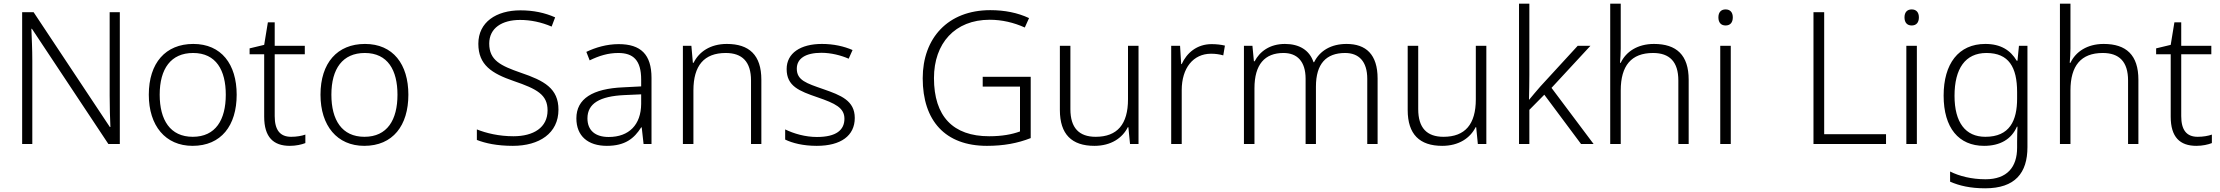

<svg xmlns="http://www.w3.org/2000/svg" viewBox="-20 -780 12026 1040"><path d="M629 0V-714H574V-261C574 -206 576 -133 578 -92H575L162 -714H100V0H155V-451C155 -514 152 -572 150 -624H153L567 0Z M1262 -267C1262 -432 1179 -542 1027 -542C877 -542 786 -439 786 -267C786 -99 876 10 1023 10C1178 10 1262 -100 1262 -267ZM845 -267C845 -408 906 -493 1026 -493C1151 -493 1203 -399 1203 -267C1203 -131 1148 -39 1024 -39C902 -39 845 -130 845 -267Z M1557 -39C1496 -39 1468 -77 1468 -151V-486H1631V-532H1468V-659H1431L1411 -537L1332 -518V-486H1411V-148C1411 -37 1461 10 1550 10C1583 10 1614 3 1634 -5V-51C1615 -44 1587 -39 1557 -39Z M2192 -267C2192 -432 2109 -542 1957 -542C1807 -542 1716 -439 1716 -267C1716 -99 1806 10 1953 10C2108 10 2192 -100 2192 -267ZM1775 -267C1775 -408 1836 -493 1956 -493C2081 -493 2133 -399 2133 -267C2133 -131 2078 -39 1954 -39C1832 -39 1775 -130 1775 -267Z M3005 -186C3005 -301 2928 -343 2801 -386C2692 -424 2630 -453 2630 -544C2630 -628 2699 -672 2797 -672C2854 -672 2912 -660 2968 -636L2987 -686C2931 -711 2869 -724 2799 -724C2668 -724 2571 -660 2571 -543C2571 -428 2644 -382 2763 -341C2889 -298 2946 -267 2946 -182C2946 -89 2870 -42 2761 -42C2682 -42 2613 -59 2563 -79V-22C2609 -4 2672 10 2758 10C2901 10 3005 -58 3005 -186Z M3331 -541C3267 -541 3206 -523 3156 -499L3174 -453C3225 -478 3274 -493 3329 -493C3410 -493 3453 -454 3453 -349V-312L3356 -307C3190 -300 3102 -245 3102 -139C3102 -43 3165 10 3267 10C3366 10 3415 -30 3453 -90H3456L3466 0H3509V-358C3509 -485 3451 -541 3331 -541ZM3363 -265 3453 -269V-217C3452 -105 3388 -38 3277 -38C3205 -38 3162 -73 3162 -139C3162 -219 3228 -259 3363 -265Z M3917 -542C3827 -542 3766 -499 3737 -440H3733L3725 -532H3679V0H3736V-290C3736 -425 3794 -493 3911 -493C4000 -493 4048 -446 4048 -344V0H4104V-348C4104 -482 4038 -542 3917 -542Z M4610 -141C4610 -235 4535 -264 4440 -297C4348 -329 4296 -345 4296 -408C4296 -464 4345 -494 4429 -494C4482 -494 4536 -480 4577 -462L4598 -509C4552 -529 4496 -542 4432 -542C4316 -542 4241 -492 4241 -406C4241 -313 4309 -287 4408 -253C4504 -220 4554 -196 4554 -137C4554 -76 4510 -38 4405 -38C4342 -38 4280 -56 4233 -79V-24C4272 -5 4330 10 4404 10C4535 10 4610 -45 4610 -141Z M5303 -364V-311H5505V-68C5461 -52 5408 -42 5338 -42C5142 -42 5039 -150 5039 -357C5039 -545 5152 -673 5341 -673C5407 -673 5471 -658 5531 -631L5554 -682C5492 -711 5422 -725 5344 -725C5114 -725 4978 -573 4978 -356C4978 -126 5100 10 5326 10C5416 10 5492 -4 5563 -32V-364Z M6147 -532H6090V-242C6090 -107 6032 -39 5915 -39C5825 -39 5778 -87 5778 -189V-532H5721V-184C5721 -53 5785 10 5908 10C5999 10 6060 -33 6089 -91H6092L6101 0H6147Z M6543 -541C6463 -541 6408 -493 6381 -433H6378L6372 -532H6324V0H6381V-292C6381 -411 6443 -489 6540 -489C6564 -489 6585 -486 6606 -480L6615 -533C6594 -538 6569 -541 6543 -541Z M7274 -542C7191 -542 7129 -506 7098 -443H7095C7073 -509 7017 -542 6940 -542C6857 -542 6803 -500 6776 -448H6772L6764 -532H6718V0H6775V-302C6775 -431 6831 -493 6932 -493C7006 -493 7052 -448 7052 -353V0H7108V-311C7108 -435 7164 -493 7266 -493C7340 -493 7386 -448 7386 -353V0H7442V-355C7442 -485 7379 -542 7274 -542Z M8031 -532H7974V-242C7974 -107 7916 -39 7799 -39C7709 -39 7662 -87 7662 -189V-532H7605V-184C7605 -53 7669 10 7792 10C7883 10 7944 -33 7973 -91H7976L7985 0H8031Z M8264 -374V-760H8208V0H8264V-185L8345 -267L8544 0H8612L8384 -304L8595 -532H8526L8324 -312C8304 -290 8281 -261 8263 -240H8262C8263 -284 8264 -332 8264 -374Z M8759 -517V-760H8702V0H8759V-290C8759 -424 8816 -493 8934 -493C9023 -493 9071 -446 9071 -344V0H9127V-348C9127 -482 9061 -542 8939 -542C8849 -542 8787 -499 8759 -440H8755C8757 -465 8759 -489 8759 -517Z M9327 -729C9302 -729 9288 -713 9288 -686C9288 -658 9302 -642 9327 -642C9352 -642 9366 -658 9366 -686C9366 -713 9352 -729 9327 -729ZM9355 -532H9298V0H9355Z M9803 0H10196V-53H9861V-714H9803Z M10335 -729C10310 -729 10296 -713 10296 -686C10296 -658 10310 -642 10335 -642C10360 -642 10374 -658 10374 -686C10374 -713 10360 -729 10335 -729ZM10363 -532H10306V0H10363Z M10734 -542C10588 -542 10508 -434 10508 -262C10508 -87 10590 10 10727 10C10813 10 10875 -25 10905 -94H10908C10907 -69 10906 -39 10906 -11V20C10906 125 10852 191 10735 191C10659 191 10593 174 10543 149V204C10593 226 10653 240 10733 240C10895 240 10962 157 10962 17V-532H10916L10908 -451H10904C10870 -508 10817 -542 10734 -542ZM10740 -493C10861 -493 10906 -416 10906 -281V-246C10906 -127 10866 -39 10734 -39C10626 -39 10567 -117 10567 -261C10567 -408 10625 -493 10740 -493Z M11195 -517V-760H11138V0H11195V-290C11195 -424 11252 -493 11370 -493C11459 -493 11507 -446 11507 -344V0H11563V-348C11563 -482 11497 -542 11375 -542C11285 -542 11223 -499 11195 -440H11191C11193 -465 11195 -489 11195 -517Z M11884 -39C11823 -39 11795 -77 11795 -151V-486H11958V-532H11795V-659H11758L11738 -537L11659 -518V-486H11738V-148C11738 -37 11788 10 11877 10C11910 10 11941 3 11961 -5V-51C11942 -44 11914 -39 11884 -39Z"/></svg>

Font: Noto Sans Gurmukhi Light
Style: Regular
Weight: 300
Designer: Jelle Bosma - Monotype Design Team
Foundry: Monotype Imaging Inc.
Version: Version 2.004